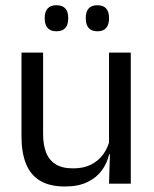

<svg xmlns="http://www.w3.org/2000/svg" viewBox="-20 -684 573 715"><path d="M140.5 -488V-184.5Q140.5 -146 151.2 -117.2Q162 -88.5 186.5 -72.8Q211 -57 252.5 -57Q291.5 -57 319.5 -71.2Q347.5 -85.5 365.2 -110.5Q383 -135.5 389.5 -167L404 -109.5H386.5Q379 -76.5 359 -49.2Q339 -22 305.2 -5.8Q271.5 10.5 222 10.5Q164.5 10.5 128.8 -11.2Q93 -33 76.5 -74.8Q60 -116.5 60 -175.5V-488ZM467 -488V0H386L389.5 -117L386 -122V-488ZM190 -567.5Q168.5 -567.5 157.5 -579.8Q146.5 -592 146.5 -614.5V-618Q146.5 -640.5 157.5 -652.5Q168.5 -664.5 190 -664.5Q212.5 -664.5 223.2 -652.5Q234 -640.5 234 -618V-614.5Q234 -592 223.2 -579.8Q212.5 -567.5 190 -567.5ZM343 -567.5Q321 -567.5 310.2 -579.8Q299.5 -592 299.5 -614.5V-618Q299.5 -640.5 310.2 -652.5Q321 -664.5 343 -664.5Q364.5 -664.5 375.2 -652.5Q386 -640.5 386 -618V-614.5Q386 -592 375.2 -579.8Q364.5 -567.5 343 -567.5Z"/></svg>

Font: Anek Gujarati Medium
Style: Regular
Weight: 400
Version: Version 1.003